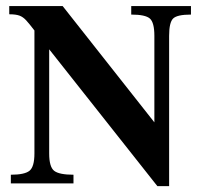

<svg xmlns="http://www.w3.org/2000/svg" viewBox="-20 -619 680 648"><path d="M624.5 -598.6V-569.8Q577.6 -569.8 564.2 -556.4Q550.8 -543 550.8 -498V9.3H511.2L146 -452.6V-101.1Q146 -55.7 162.8 -42.5Q179.7 -29.3 228 -29.3V0H16.6V-29.3Q63 -29.3 79.6 -42.7Q96.2 -56.2 96.2 -101.1V-516.1Q79.1 -538.6 68.4 -550.3Q57.6 -562 45.4 -566.4Q33.2 -570.8 11.2 -570.8V-598.6H191.4L501 -206.1V-498Q501 -543 485.8 -556.4Q470.7 -569.8 422.9 -569.8V-598.6Z"/></svg>

Font: Scheherazade New SemiBold
Style: Regular
Weight: 600
Designer: SIL International
Foundry: SIL International
Version: Version 4.000